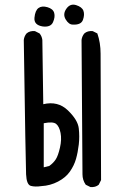

<svg xmlns="http://www.w3.org/2000/svg" viewBox="-20 -793 540 808"><path d="M154.3 -9.8Q127.9 -5.9 109.9 -10.7Q91.8 -15.6 89.8 -59.1Q87.9 -102.5 80.1 -625Q82 -640.6 91.8 -652.3Q105.5 -664.1 127 -662.1L146.5 -652.3Q156.2 -640.6 158.2 -625L162.1 -354.5Q223.6 -369.1 265.6 -328.6Q307.6 -288.1 311.5 -252.9Q315.4 -217.8 311.5 -184.6Q307.6 -151.4 299.8 -124Q292 -96.7 274.4 -71.3Q256.8 -45.9 224.1 -28.8Q191.4 -11.7 154.3 -9.8ZM360.4 -5.9 340.8 -15.6Q327.1 -35.2 327.1 -59.6L323.2 -625Q325.2 -640.6 335 -652.3Q348.6 -664.1 370.1 -662.1L389.6 -652.3Q403.3 -613.3 403.3 -567.4L405.3 -35.2L395.5 -15.6Q381.8 -3.9 360.4 -5.9ZM187.5 -94.7Q205.1 -107.4 214.8 -122.6Q224.6 -137.7 232.4 -171.9Q240.2 -206.1 234.9 -233.4Q229.5 -260.7 216.3 -271.5Q203.1 -282.2 164.1 -274.4V-88.9ZM160.2 -681.6Q122.1 -687.5 125 -718.3Q127.9 -749 142.1 -759.3Q156.2 -769.5 179.7 -762.7Q203.1 -755.9 208 -738.8Q212.9 -721.7 203.1 -699.7Q193.4 -677.7 160.2 -681.6ZM286.1 -689.5Q269.5 -689.5 256.3 -711.4Q243.2 -733.4 259.3 -756.3Q275.4 -779.3 300.3 -771.5Q325.2 -763.7 331.1 -747.6Q336.9 -731.4 329.1 -709.5Q321.3 -687.5 286.1 -689.5Z"/></svg>

Font: JasonHandwriting4
Style: Regular
Weight: 400
Version: Version 1.01.21